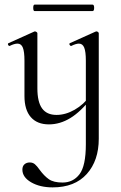

<svg xmlns="http://www.w3.org/2000/svg" viewBox="-20 -531 525 832"><path d="M225 -33Q264 -33 303.5 -55.5Q343 -78 371 -117L376 -106Q330 -47 285 -19.5Q240 8 192 8Q141 8 113.5 -23.5Q86 -55 86 -115V-268Q86 -307 79 -324.5Q72 -342 56 -342Q42 -342 22 -332H21Q17 -332 15 -337Q13 -342 17 -344L128 -394L131 -395Q134 -395 138 -392.5Q142 -390 142 -387V-148Q142 -89 162.5 -61Q183 -33 225 -33ZM208 281Q153 281 115 259Q77 237 77 204Q77 189 86 181Q95 173 109 173Q122 173 131 180.5Q140 188 152 205Q171 231 191.5 245.5Q212 260 251 260Q297 260 324.5 224Q352 188 352 94V-268Q352 -307 345 -324.5Q338 -342 322 -342Q309 -342 289 -332H288Q284 -332 281.5 -337Q279 -342 283 -344L394 -394L398 -395Q401 -395 404.5 -392.5Q408 -390 408 -387V70Q408 165 356 223Q304 281 208 281ZM124 -497Q124 -511 130 -511H381Q388 -511 388 -497Q388 -483 381 -483H130Q124 -483 124 -497Z"/></svg>

Font: Cormorant Infant
Style: Regular
Weight: 400
Designer: Christian Thalmann (Catharsis Fonts)
Foundry: Catharsis Fonts
Version: Version 4.000